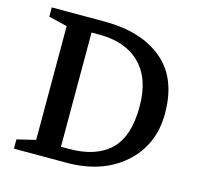

<svg xmlns="http://www.w3.org/2000/svg" viewBox="-102 -809 954 919"><g transform="rotate(15 374.5 -350.0)"><path d="M44 0V-46L136 -68V-632L44 -654V-700H304Q488 -700 593.5 -612Q699 -524 699 -350Q699 -193 590 -96.5Q481 0 304 0ZM259 -67H299Q432 -67 502.5 -134Q573 -201 573 -350Q573 -488 500.5 -560.5Q428 -633 299 -633H259Z"/></g></svg>

Font: Volkhov
Style: Regular
Weight: 400
Designer: Cyreal (www.cyreal.org)
Foundry: Cyreal (www.cyreal.org)
Version: Version 1.010